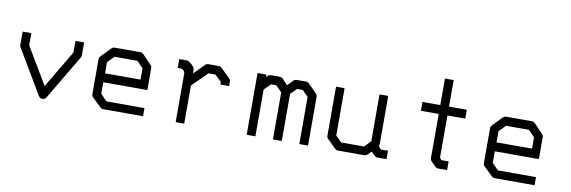

<svg xmlns="http://www.w3.org/2000/svg" viewBox="-48 -1006 3875 1304"><g transform="rotate(10 1890.0 -353.5)"><path d="M117 -391 268 -137 421 -394V-475H481V-386Q481 -377.5 477 -371L294 -63Q285 -48 268 -48Q251 -48 242 -63L61 -368Q57 -374.5 57 -383V-475H117Z M656 -231V-152L699 -107H962V-51H687Q675 -51 667 -59L605 -119Q597 -127 597 -140V-382Q597 -392 607 -402L668 -465Q679 -476 690 -476H871Q881 -476 892 -465L951 -403Q960 -394 960 -383V-231ZM657 -293H902V-371L859 -415H701L657 -370Z M1246 -313V-50H1187V-384Q1187 -395.5 1178 -406Q1167.5 -415 1155 -415H1137V-476H1186Q1201 -476 1223.5 -456.5Q1246 -437 1246 -415V-396L1315 -466Q1325 -476 1336 -476H1409Q1422.5 -476 1430 -467L1493 -406Q1502 -397 1502 -384V-354H1442V-372L1397 -415H1349Z M1919 -373V-49H1858V-373L1817 -415H1781L1737 -372V-49H1677V-475H1738V-458L1747 -467Q1756 -476 1768 -476H1830Q1843 -476 1852 -467L1888 -428L1926 -466Q1935 -475 1947 -475H2011Q2023 -475 2032 -466L2091 -407Q2100 -398 2100 -386V-49H2040V-374L1999 -415H1960Z M2533 -84 2509 -60Q2500 -51 2488 -51H2306Q2294 -51 2286 -59L2227 -117Q2218 -126 2218 -138V-476H2277V-150L2318 -109H2476L2518 -153V-476H2578V-141Q2578 -139 2574 -129L2592 -109H2641V-51H2580Q2565 -51 2559 -59Z M2997 -123 3010 -109H3059V-49H2998Q2986 -49 2977 -58L2946 -89Q2937 -98 2937 -110V-415H2814V-476H2937V-659H2997V-476H3120V-415H2997Z M3356 -231V-152L3399 -107H3662V-51H3387Q3375 -51 3367 -59L3305 -119Q3297 -127 3297 -140V-382Q3297 -392 3307 -402L3368 -465Q3379 -476 3390 -476H3571Q3581 -476 3592 -465L3651 -403Q3660 -394 3660 -383V-231ZM3357 -293H3602V-371L3559 -415H3401L3357 -370Z"/></g></svg>

Font: IBM 3270
Style: Regular
Weight: 400
Monospace: yes
Version: Version 2.3.1